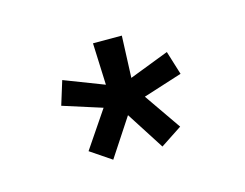

<svg xmlns="http://www.w3.org/2000/svg" viewBox="-45 -778 419 328"><g transform="rotate(-15 164.5 -613.5)"><path d="M84 -538 128 -603 59 -625 72 -667 142 -640 139 -714H190L187 -640L257 -667L270 -625L201 -603L246 -538L208 -513L165 -580L121 -513Z"/></g></svg>

Font: Raleway-v4020 Medium
Style: Regular
Weight: 500
Designer: Matt McInerney, Pablo Impallari, Rodrigo Fuenzalida
Foundry: Matt McInerney, Pablo Impallari, Rodrigo Fuenzalida
Version: Version 4.020;PS 004.020;hotconv 1.0.88;makeotf.lib2.5.64775